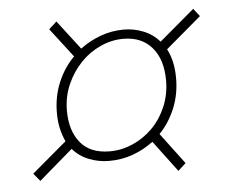

<svg xmlns="http://www.w3.org/2000/svg" viewBox="-41 -610 682 566"><g transform="rotate(-5 300.0 -327.0)"><path d="M57 -97 38 -120 141 -207Q133 -224 128 -245Q123 -266 123 -292Q123 -341 140.5 -382.5Q158 -424 188 -454L122 -540L145 -561L211 -475Q239 -496 272 -508Q305 -520 341 -520Q370 -520 398 -509Q426 -498 446 -475L550 -563L568 -540L463 -451Q482 -415 482 -364Q482 -316 465 -275Q448 -234 419 -204L488 -112L465 -91L396 -183Q368 -162 335 -150Q302 -138 264 -138Q234 -138 205.5 -149Q177 -160 157 -183ZM269 -166Q304 -166 337 -180.5Q370 -195 395.5 -220.5Q421 -246 436.5 -282Q452 -318 452 -360Q452 -422 421.5 -457.5Q391 -493 337 -493Q302 -493 269 -478Q236 -463 210.5 -436.5Q185 -410 169 -374Q153 -338 153 -296Q153 -237 182 -201.5Q211 -166 269 -166Z"/></g></svg>

Font: Source Code Pro ExtraLight
Style: Italic
Weight: 200
Italic angle: -11°
Monospace: yes
Designer: Paul D. Hunt, Teo Tuominen
Foundry: Adobe Systems Incorporated
Version: Version 1.050;PS 1.000;hotconv 16.6.51;makeotf.lib2.5.65220